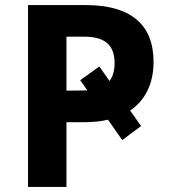

<svg xmlns="http://www.w3.org/2000/svg" viewBox="-20 -734 668 754"><path d="M90 -714H318Q448 -714 515.5 -658Q583 -602 583 -491Q583 -428 559.5 -379Q536 -330 491 -300L534 -239L460 -184L404 -264Q364 -254 306 -254H241V0H90ZM323 -379 295 -419 370 -473 410 -416Q430 -442 430 -486Q430 -539 401 -564.5Q372 -590 310 -590H241V-378Z"/></svg>

Font: OpenSansMMV
Style: Bold
Weight: 700
Foundry: Ascender Corporation
Version: Version 4.001